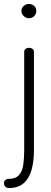

<svg xmlns="http://www.w3.org/2000/svg" viewBox="-56 -713 257 968"><path d="M-11 235Q-23 235 -29.5 227.5Q-36 220 -36 211Q-36 201 -29.5 195Q-23 189 -14 189Q22 189 39 170.5Q56 152 61 119.5Q66 87 66 46V-452Q66 -461 73 -466.5Q80 -472 90 -472Q101 -472 108 -466.5Q115 -461 115 -452V46Q115 101 103 144Q91 187 63 211Q35 235 -11 235ZM90 -621Q75 -621 63.5 -632Q52 -643 52 -658Q52 -673 63.5 -683Q75 -693 90 -693Q106 -693 116.5 -683Q127 -673 127 -658Q127 -643 116.5 -632Q106 -621 90 -621Z"/></svg>

Font: Dosis Light
Style: Regular
Weight: 300
Designer: EdgarTolentino, PabloImpallari, IginoMarini
Foundry: EdgarTolentino, PabloImpallari, IginoMarini
Version: Version 3.001; ttfautohint (v1.8.2)